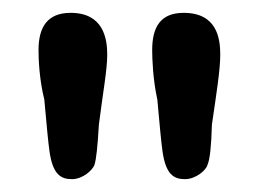

<svg xmlns="http://www.w3.org/2000/svg" viewBox="-20 -675 404 299"><path d="M90 -655C54 -655 40 -633 40 -597C40 -584 41 -552 49 -520C53 -476 55 -454 57 -440C62 -403 75 -396 92 -396C109 -396 124 -410 127 -418C130 -427 132 -447 134 -481C140 -529 147 -566 147 -590C147 -615 141 -655 90 -655ZM266 -655C230 -655 217 -633 217 -597C217 -584 218 -552 225 -520C229 -476 231 -454 233 -440C238 -403 251 -396 268 -396C285 -396 301 -410 303 -418C307 -427 309 -447 310 -481C317 -529 323 -566 323 -590C323 -615 318 -655 266 -655Z"/></svg>

Font: Itim
Style: Regular
Weight: 400
Designer: CadsonDemak Team
Foundry: Pablo Impallari
Version: Version 1.002;PS 001.002;hotconv 1.0.88;makeotf.lib2.5.64775